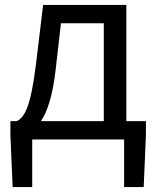

<svg xmlns="http://www.w3.org/2000/svg" viewBox="-20 -563 634 775"><path d="M110 0H481V192H560L569 -17V-74H490V-543H154L125 -302C103 -127 79 -91 48 -74H22V-17L31 192H110ZM145 -74C171 -112 193 -177 205 -285L226 -469H399V-74Z"/></svg>

Font: Noto Sans CJK HK
Style: Regular
Weight: 400
Designer: Ryoko NISHIZUKA 西塚涼子 (kana, bopomofo & ideographs); Paul D. Hunt (Latin, Greek & Cyrillic); Sandoll Communications 산돌커뮤니
Foundry: Adobe
Version: Version 2.004;hotconv 1.0.118;makeotfexe 2.5.65603